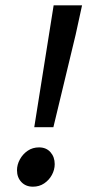

<svg xmlns="http://www.w3.org/2000/svg" viewBox="-20 -691 347 723"><path d="M109 -212 182 -671H289L265 -561L181 -212ZM104 12Q77 12 60.5 -5.5Q44 -23 44 -50Q44 -71 55 -91Q66 -111 84.5 -123.5Q103 -136 127 -136Q154 -136 170 -118Q186 -100 186 -73Q186 -52 175.5 -32.5Q165 -13 146.5 -0.5Q128 12 104 12Z"/></svg>

Font: Source Sans 3 SemiBold
Style: Italic
Weight: 600
Italic angle: -11°
Designer: Paul D. Hunt
Foundry: Adobe
Version: Version 3.046;hotconv 1.0.118;makeotfexe 2.5.65603